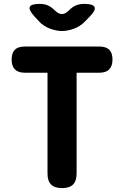

<svg xmlns="http://www.w3.org/2000/svg" viewBox="-20 -970 640 990"><path d="M225 -595H108Q74 -595 57 -612Q40 -629 40 -663Q40 -697 56.5 -713.5Q73 -730 107 -730H493Q527 -730 543.5 -713.5Q560 -697 560 -663Q560 -629 543 -612Q526 -595 492 -595H375V-75Q375 -37 356.5 -18.5Q338 0 300 0Q262 0 243.5 -18.5Q225 -37 225 -75ZM186 -950Q209 -950 227 -942Q245 -934 262 -917L263 -916Q281 -898 298.5 -897.5Q316 -897 334 -915L338 -919Q355 -936 373.5 -943Q392 -950 415 -950Q460 -950 467.5 -933.5Q475 -917 443 -885L419 -860Q394 -834 361 -822Q328 -810 300 -810Q272 -810 238.5 -822Q205 -834 181 -860L158 -885Q127 -919 133.5 -934.5Q140 -950 186 -950Z"/></svg>

Font: Maple Mono NL ExtraBold
Style: Regular
Weight: 800
Monospace: yes
Designer: subframe7536
Version: Version 7.000